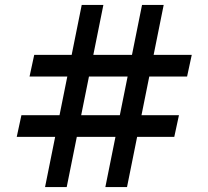

<svg xmlns="http://www.w3.org/2000/svg" viewBox="-20 -760 847 780"><path d="M251 0H163L312 -740H400ZM496 0H408L557 -740H645ZM100 -449 119 -537H759L740 -449ZM48 -204 67 -292H707L688 -204Z"/></svg>

Font: Be Vietnam Pro Variable Thin
Style: Regular
Weight: 100
Designer: Lam Bao, Tony Le, Vietanh Nguyen
Foundry: Yellow Type Foundry
Version: Version 1.002